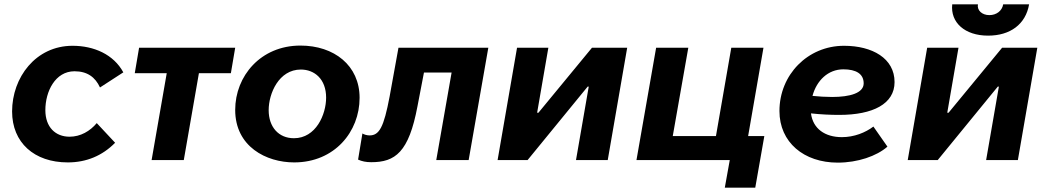

<svg xmlns="http://www.w3.org/2000/svg" viewBox="-20 -741 4845 889"><path d="M294 11C380 11 454 -20 513 -80L428 -171C397 -134 353 -108 302 -108C237 -108 190 -152 190 -231C190 -318 236 -411 325 -411C384 -411 421 -384 443 -336L551 -406C506 -489 415 -529 316 -529C145 -529 36 -382 36 -225C36 -81 138 11 294 11Z M604 -402H752L682 0H831L901 -402H1049L1069 -520H624Z M1342 11C1529 11 1645 -131 1645 -288C1645 -438 1527 -530 1371 -530C1187 -530 1069 -389 1069 -232C1069 -62 1213 11 1342 11ZM1341 -101C1270 -101 1224 -153 1224 -231C1224 -308 1271 -419 1373 -419C1436 -419 1490 -375 1490 -289C1490 -211 1443 -101 1341 -101Z M1699 10C1810 10 1873 -36 1913 -249L1943 -405H2071L2000 0H2150L2241 -520H1825L1784 -294C1757 -151 1736 -114 1691 -114C1679 -114 1666 -118 1658 -123L1638 -2C1656 6 1674 10 1699 10Z M2284 0H2423L2701 -340H2706L2647 0H2794L2884 -520H2721L2473 -219H2467L2519 -520H2374Z M3519 -111H3444L3515 -520H3366L3295 -111H3095L3167 -520H3018L2927 0H3359L3336 128H3477Z M3859 12C3951 12 4039 -18 4089 -62L4024 -155C3987 -127 3935 -106 3878 -106C3800 -106 3744 -145 3735 -216C3781 -211 3825 -209 3866 -209C4022 -209 4122 -260 4122 -361C4122 -471 4019 -529 3888 -529C3720 -529 3589 -395 3589 -227C3589 -82 3702 12 3859 12ZM3742 -297C3761 -368 3814 -420 3885 -420C3944 -420 3979 -399 3979 -355C3979 -310 3915 -292 3833 -292C3803 -292 3771 -294 3742 -297Z M4183 0H4322L4600 -340H4605L4546 0H4693L4783 -520H4620L4372 -219H4366L4418 -520H4273ZM4555 -576C4657 -576 4729 -628 4745 -721H4625C4620 -691 4594 -671 4561 -671C4527 -671 4503 -693 4508 -721H4389C4380 -637 4447 -576 4555 -576Z"/></svg>

Font: Fixel Display 20240404
Style: Bold Italic
Weight: 700
Italic angle: -10°
Designer: AlfaBravo + MacPaw
Foundry: Kyrylo Tkachov, Marchela Mozhyna, Serhii Makarenko, Maria Weinstein, Zakhar Kryvoshyya
Version: Version 1.211;Glyphs 3.2 (3225)